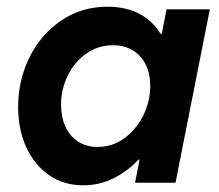

<svg xmlns="http://www.w3.org/2000/svg" viewBox="-20 -551 659 579"><path d="M34.7 -228.5Q34.7 -308.6 68.8 -377.9Q103 -447.3 164.6 -489Q226.1 -530.8 304.2 -530.8Q358.9 -530.8 399.4 -509.8Q439.9 -488.8 463.9 -449.2H467.8L482.4 -522.9H612.8L509.3 0H387.2L400.9 -69.8H397.9Q363.3 -33.2 321 -12.7Q278.8 7.8 231 7.8Q171.9 7.8 127.4 -23.2Q83 -54.2 58.8 -107.9Q34.7 -161.6 34.7 -228.5ZM433.1 -292Q433.1 -328.6 419.4 -356.2Q405.8 -383.8 380.4 -399.2Q355 -414.6 320.8 -414.6Q275.9 -414.6 240 -389.2Q204.1 -363.8 184.1 -322.5Q164.1 -281.2 164.1 -235.4Q164.1 -198.7 177 -169.9Q189.9 -141.1 214.8 -124.5Q239.7 -107.9 274.4 -107.9Q319.3 -107.9 355.5 -134.5Q391.6 -161.1 412.4 -203.6Q433.1 -246.1 433.1 -292Z"/></svg>

Font: Reddit Sans Chocolate
Style: Bold Italic
Weight: 700
Italic angle: -11.25°
Designer: Stephen Hutchings
Version: Version 1.013